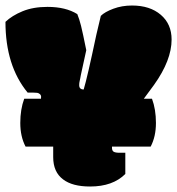

<svg xmlns="http://www.w3.org/2000/svg" viewBox="-43 -659 636 689"><path d="M406.7 -110.8V-34.7Q361.8 10.3 280.3 10.3Q216.8 10.3 183.6 -15.1Q147.9 -41.5 147.9 -95.2V-132.8H48.8Q29.8 -168.9 29.8 -217.8Q29.8 -266.6 43.9 -304.7H104Q104.5 -305.7 104.5 -311.5Q104.5 -317.4 100.1 -321.3Q95.7 -325.2 90.3 -325.9Q85 -326.7 75.7 -326.7H56.2Q-23.4 -423.3 -23.4 -580.6Q0 -603 38.1 -618.7Q76.2 -634.3 127.4 -634.3Q192.9 -634.3 234.4 -608.4Q241.7 -590.8 247.8 -566.4Q253.9 -542 266.6 -479Q263.2 -461.9 247.1 -389.6Q246.1 -384.3 245.1 -378.7Q244.1 -373 242.7 -367.2Q241.2 -361.3 241.2 -353.5Q241.2 -337.9 257.3 -337.9Q270 -379.4 302.7 -534.2Q308.1 -558.1 318.8 -602.1Q333 -616.2 363.8 -627.7Q394.5 -639.2 430.7 -639.2Q495.1 -639.2 533.9 -606Q572.8 -572.8 572.8 -517.1Q572.8 -442.9 509.8 -354.5L473.1 -304.7H502.4Q516.6 -266.6 516.6 -217.8Q516.6 -168.9 497.6 -132.8H358.9V-128.4Q358.9 -118.2 365 -114.5Q371.1 -110.8 387.2 -110.8Z"/></svg>

Font: Modak
Style: Regular
Weight: 400
Version: Version 1.036;PS Version 1.000;hotconv 1.0.79;makeotf.lib2.5